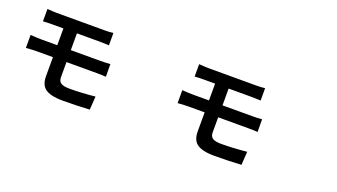

<svg xmlns="http://www.w3.org/2000/svg" viewBox="-64 -1234 3128 1784"><g transform="rotate(20 1500.0 -342.0)"><path d="M591.8 34.2Q464.8 34.2 413.1 -8.8Q369.1 -45.9 369.1 -126V-314.5H210Q176.8 -314.5 103.5 -309.6V-437.5Q171.9 -432.6 210 -432.6H369.1V-598.6H262.7Q210.9 -598.6 168 -595.7V-717.8Q173.8 -717.8 184.6 -716.8Q234.4 -712.9 262.7 -712.9H732.4Q783.2 -712.9 820.3 -717.8V-595.7Q813.5 -595.7 798.8 -596.7Q757.8 -598.6 732.4 -598.6H502.9V-432.6H797.9Q841.8 -432.6 892.6 -436.5L893.6 -311.5Q866.2 -314.5 800.8 -314.5H502.9V-165Q502.9 -125 528.8 -108.4Q554.7 -91.8 614.3 -91.8Q729.5 -91.8 866.2 -105.5L857.4 26.4Q730.5 34.2 591.8 34.2Z M2091.8 34.2Q1964.8 34.2 1913.1 -8.8Q1869.1 -45.9 1869.1 -126V-314.5H1710Q1676.8 -314.5 1603.5 -309.6V-437.5Q1671.9 -432.6 1710 -432.6H1869.1V-598.6H1762.7Q1710.9 -598.6 1668 -595.7V-717.8Q1673.8 -717.8 1684.6 -716.8Q1734.4 -712.9 1762.7 -712.9H2232.4Q2283.2 -712.9 2320.3 -717.8V-595.7Q2313.5 -595.7 2298.8 -596.7Q2257.8 -598.6 2232.4 -598.6H2002.9V-432.6H2297.9Q2341.8 -432.6 2392.6 -436.5L2393.6 -311.5Q2366.2 -314.5 2300.8 -314.5H2002.9V-165Q2002.9 -125 2028.8 -108.4Q2054.7 -91.8 2114.3 -91.8Q2229.5 -91.8 2366.2 -105.5L2357.4 26.4Q2230.5 34.2 2091.8 34.2Z"/></g></svg>

Font: Bpmf GenYo Gothic B
Style: B
Weight: 700
Foundry: But Ko
Version: Version 1.320